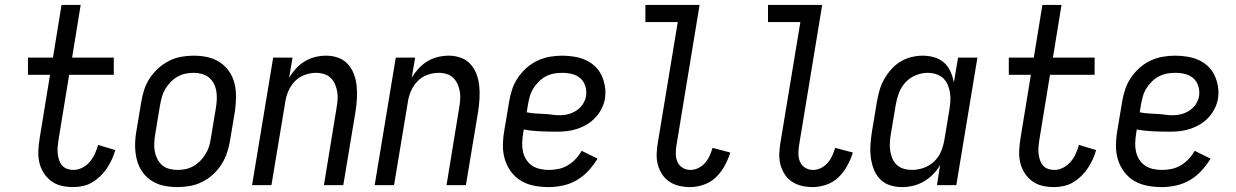

<svg xmlns="http://www.w3.org/2000/svg" viewBox="-20 -755 5040 783"><path d="M279 8Q254 8 230.5 2.5Q207 -3 188.5 -17Q170 -31 157.5 -51Q145 -71 140 -94.5Q135 -118 136.5 -143Q138 -168 142 -193L184 -450H94V-520H196L231 -735H309L274 -520H444V-450H262L218 -181Q216 -168 215 -154.5Q214 -141 215.5 -128Q217 -115 221 -102.5Q225 -90 233 -80.5Q241 -71 253.5 -66.5Q266 -62 279 -62Q298 -62 315.5 -71Q333 -80 346 -95Q359 -110 367 -128Q375 -146 380 -164L450 -143Q445 -124 436.5 -105.5Q428 -87 416.5 -69.5Q405 -52 389.5 -37Q374 -22 356.5 -11.5Q339 -1 318.5 3.5Q298 8 279 8Z M703 8Q674 8 646.5 2Q619 -4 596.5 -19Q574 -34 559 -56.5Q544 -79 537.5 -106Q531 -133 531 -161.5Q531 -190 536 -219L556 -339Q560 -364 568 -389Q576 -414 591 -436.5Q606 -459 626 -477Q646 -495 670 -507Q694 -519 719.5 -523.5Q745 -528 770 -528Q799 -528 826.5 -522Q854 -516 876.5 -501Q899 -486 914.5 -463.5Q930 -441 936.5 -414Q943 -387 942.5 -358.5Q942 -330 938 -301L918 -181Q914 -156 905.5 -131Q897 -106 882.5 -83.5Q868 -61 848 -43Q828 -25 804 -13Q780 -1 754 3.5Q728 8 703 8ZM704 -62Q721 -62 737.5 -65.5Q754 -69 769.5 -78Q785 -87 797.5 -100Q810 -113 819 -128Q828 -143 833 -159.5Q838 -176 840 -192L860 -312Q863 -330 864 -347.5Q865 -365 862.5 -381.5Q860 -398 852.5 -413Q845 -428 832.5 -438.5Q820 -449 803.5 -453.5Q787 -458 770 -458Q753 -458 736 -454.5Q719 -451 703.5 -442Q688 -433 675.5 -420Q663 -407 654 -392Q645 -377 640.5 -360.5Q636 -344 633 -328L613 -208Q610 -190 609 -172.5Q608 -155 611 -138.5Q614 -122 621.5 -107Q629 -92 641 -81.5Q653 -71 670 -66.5Q687 -62 704 -62Z M1008 0 1094 -520H1173L1159 -438Q1171 -458 1187 -475.5Q1203 -493 1223 -505Q1243 -517 1265.5 -522.5Q1288 -528 1310 -528Q1336 -528 1359.5 -519.5Q1383 -511 1399 -493Q1415 -475 1423.5 -452Q1432 -429 1434.5 -404Q1437 -379 1435.5 -353Q1434 -327 1430 -301L1380 0H1301L1352 -312Q1355 -329 1356.5 -346Q1358 -363 1355.5 -379.5Q1353 -396 1346.5 -411Q1340 -426 1329 -437Q1318 -448 1302 -453Q1286 -458 1269 -458Q1246 -458 1222.5 -449.5Q1199 -441 1182 -423Q1165 -405 1155.5 -382.5Q1146 -360 1143 -337L1087 0Z M1508 0 1594 -520H1673L1659 -438Q1671 -458 1687 -475.5Q1703 -493 1723 -505Q1743 -517 1765.5 -522.5Q1788 -528 1810 -528Q1836 -528 1859.5 -519.5Q1883 -511 1899 -493Q1915 -475 1923.5 -452Q1932 -429 1934.5 -404Q1937 -379 1935.5 -353Q1934 -327 1930 -301L1880 0H1801L1852 -312Q1855 -329 1856.5 -346Q1858 -363 1855.5 -379.5Q1853 -396 1846.5 -411Q1840 -426 1829 -437Q1818 -448 1802 -453Q1786 -458 1769 -458Q1746 -458 1722.5 -449.5Q1699 -441 1682 -423Q1665 -405 1655.5 -382.5Q1646 -360 1643 -337L1587 0Z M2218 8Q2188 8 2159 2.5Q2130 -3 2106 -17Q2082 -31 2065 -53.5Q2048 -76 2039.5 -103Q2031 -130 2031 -159.5Q2031 -189 2036 -219L2056 -339Q2060 -364 2068 -389Q2076 -414 2091 -436.5Q2106 -459 2126.5 -477.5Q2147 -496 2171.5 -507.5Q2196 -519 2221.5 -523.5Q2247 -528 2272 -528Q2297 -528 2321.5 -524Q2346 -520 2367.5 -510.5Q2389 -501 2406 -485Q2423 -469 2433 -448Q2443 -427 2447 -402.5Q2451 -378 2447 -353Q2444 -333 2434 -313Q2424 -293 2409 -276.5Q2394 -260 2375 -248.5Q2356 -237 2335.5 -230Q2315 -223 2294 -220.5Q2273 -218 2252 -218Q2218 -218 2183 -219.5Q2148 -221 2116 -227L2113 -208Q2110 -189 2109.5 -171Q2109 -153 2113 -135.5Q2117 -118 2126.5 -103.5Q2136 -89 2150 -79.5Q2164 -70 2182 -66Q2200 -62 2218 -62Q2238 -62 2257.5 -66Q2277 -70 2295 -80.5Q2313 -91 2327.5 -106.5Q2342 -122 2352 -140L2417 -108Q2401 -82 2380 -59Q2359 -36 2332.5 -20.5Q2306 -5 2276 1.5Q2246 8 2218 8ZM2264 -285Q2281 -285 2298 -289.5Q2315 -294 2331 -304.5Q2347 -315 2357 -330.5Q2367 -346 2370 -363Q2373 -384 2367 -403.5Q2361 -423 2347 -435.5Q2333 -448 2313.5 -453Q2294 -458 2273 -458Q2256 -458 2239 -455Q2222 -452 2206 -443.5Q2190 -435 2177 -422Q2164 -409 2154.5 -393.5Q2145 -378 2140.5 -361.5Q2136 -345 2133 -328L2128 -297Q2143 -294 2160.5 -292.5Q2178 -291 2195.5 -290.5Q2213 -290 2229.5 -287.5Q2246 -285 2264 -285Z M2795 8Q2772 8 2750 3Q2728 -2 2710 -14Q2692 -26 2680 -44.5Q2668 -63 2662.5 -84.5Q2657 -106 2658 -129Q2659 -152 2663 -175L2744 -665H2612V-735H2833L2739 -164Q2736 -146 2736 -128.5Q2736 -111 2742.5 -95.5Q2749 -80 2763.5 -71Q2778 -62 2795 -62Q2812 -62 2827.5 -69.5Q2843 -77 2855 -90.5Q2867 -104 2874 -120Q2881 -136 2886 -152L2958 -133Q2950 -106 2935.5 -79.5Q2921 -53 2900 -32.5Q2879 -12 2850.5 -2Q2822 8 2795 8Z M3295 8Q3272 8 3250 3Q3228 -2 3210 -14Q3192 -26 3180 -44.5Q3168 -63 3162.5 -84.5Q3157 -106 3158 -129Q3159 -152 3163 -175L3244 -665H3112V-735H3333L3239 -164Q3236 -146 3236 -128.5Q3236 -111 3242.5 -95.5Q3249 -80 3263.5 -71Q3278 -62 3295 -62Q3312 -62 3327.5 -69.5Q3343 -77 3355 -90.5Q3367 -104 3374 -120Q3381 -136 3386 -152L3458 -133Q3450 -106 3435.5 -79.5Q3421 -53 3400 -32.5Q3379 -12 3350.5 -2Q3322 8 3295 8Z M3658 8Q3632 8 3608 0Q3584 -8 3567.5 -26Q3551 -44 3542.5 -67Q3534 -90 3531 -115.5Q3528 -141 3530 -167Q3532 -193 3536 -219L3556 -339Q3560 -362 3566.5 -385.5Q3573 -409 3585 -430.5Q3597 -452 3613.5 -471Q3630 -490 3651 -503Q3672 -516 3696 -522Q3720 -528 3743 -528Q3768 -528 3791 -521Q3814 -514 3830.5 -499Q3847 -484 3856.5 -462.5Q3866 -441 3870 -418L3887 -520H3966L3880 0H3801L3814 -83Q3803 -62 3785.5 -44.5Q3768 -27 3747.5 -15Q3727 -3 3704 2.5Q3681 8 3658 8ZM3700 -62Q3723 -62 3747 -70.5Q3771 -79 3789.5 -96.5Q3808 -114 3817.5 -137Q3827 -160 3831 -183L3851 -303Q3854 -321 3855.5 -339Q3857 -357 3854.5 -374.5Q3852 -392 3845.5 -408Q3839 -424 3827 -435.5Q3815 -447 3798 -452.5Q3781 -458 3763 -458Q3739 -458 3714.5 -448Q3690 -438 3672.5 -419Q3655 -400 3646 -376Q3637 -352 3633 -328L3613 -208Q3610 -191 3609 -173.5Q3608 -156 3610.5 -139.5Q3613 -123 3619.5 -108Q3626 -93 3638 -82Q3650 -71 3666.5 -66.5Q3683 -62 3700 -62Z M4279 8Q4254 8 4230.5 2.5Q4207 -3 4188.5 -17Q4170 -31 4157.5 -51Q4145 -71 4140 -94.5Q4135 -118 4136.5 -143Q4138 -168 4142 -193L4184 -450H4094V-520H4196L4231 -735H4309L4274 -520H4444V-450H4262L4218 -181Q4216 -168 4215 -154.5Q4214 -141 4215.5 -128Q4217 -115 4221 -102.5Q4225 -90 4233 -80.5Q4241 -71 4253.5 -66.5Q4266 -62 4279 -62Q4298 -62 4315.5 -71Q4333 -80 4346 -95Q4359 -110 4367 -128Q4375 -146 4380 -164L4450 -143Q4445 -124 4436.5 -105.5Q4428 -87 4416.5 -69.5Q4405 -52 4389.5 -37Q4374 -22 4356.5 -11.5Q4339 -1 4318.5 3.5Q4298 8 4279 8Z M4718 8Q4688 8 4659 2.5Q4630 -3 4606 -17Q4582 -31 4565 -53.5Q4548 -76 4539.5 -103Q4531 -130 4531 -159.5Q4531 -189 4536 -219L4556 -339Q4560 -364 4568 -389Q4576 -414 4591 -436.5Q4606 -459 4626.5 -477.5Q4647 -496 4671.5 -507.5Q4696 -519 4721.5 -523.5Q4747 -528 4772 -528Q4797 -528 4821.5 -524Q4846 -520 4867.5 -510.5Q4889 -501 4906 -485Q4923 -469 4933 -448Q4943 -427 4947 -402.5Q4951 -378 4947 -353Q4944 -333 4934 -313Q4924 -293 4909 -276.5Q4894 -260 4875 -248.5Q4856 -237 4835.5 -230Q4815 -223 4794 -220.5Q4773 -218 4752 -218Q4718 -218 4683 -219.5Q4648 -221 4616 -227L4613 -208Q4610 -189 4609.5 -171Q4609 -153 4613 -135.5Q4617 -118 4626.5 -103.5Q4636 -89 4650 -79.5Q4664 -70 4682 -66Q4700 -62 4718 -62Q4738 -62 4757.5 -66Q4777 -70 4795 -80.5Q4813 -91 4827.5 -106.5Q4842 -122 4852 -140L4917 -108Q4901 -82 4880 -59Q4859 -36 4832.5 -20.5Q4806 -5 4776 1.5Q4746 8 4718 8ZM4764 -285Q4781 -285 4798 -289.5Q4815 -294 4831 -304.5Q4847 -315 4857 -330.5Q4867 -346 4870 -363Q4873 -384 4867 -403.5Q4861 -423 4847 -435.5Q4833 -448 4813.5 -453Q4794 -458 4773 -458Q4756 -458 4739 -455Q4722 -452 4706 -443.5Q4690 -435 4677 -422Q4664 -409 4654.5 -393.5Q4645 -378 4640.5 -361.5Q4636 -345 4633 -328L4628 -297Q4643 -294 4660.5 -292.5Q4678 -291 4695.5 -290.5Q4713 -290 4729.5 -287.5Q4746 -285 4764 -285Z"/></svg>

Font: Iosevka Algr
Style: Italic
Weight: 400
Italic angle: -9°
Monospace: yes
Designer: Belleve Invis
Foundry: Belleve Invis
Version: Version 26.0.2; ttfautohint (v1.8.3)